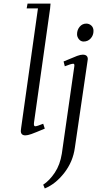

<svg xmlns="http://www.w3.org/2000/svg" viewBox="-20 -749 542 1072"><path d="M96.2 -18.1Q96.2 -21.5 98.1 -35.2L191.9 -702.1H128.9L133.8 -729H262.2L259.8 -702.1L169.9 -64.9Q167 -43.9 176.8 -43.9Q186.5 -43.9 221.2 -58.1L230 -30.8Q176.8 -8.3 155.5 -0.7Q134.3 6.8 122.1 6.8Q96.2 6.8 96.2 -18.1ZM221.2 282.2Q256.8 258.8 286.1 214.8Q315.4 170.9 325.2 108.9L394 -372.1Q396 -383.3 395 -388.2Q394 -393.1 389.2 -393.1Q377.4 -393.1 341.8 -378.9L335 -405.8Q391.1 -429.7 410.4 -436.8Q429.7 -443.8 441.9 -443.8Q470.2 -443.8 470.2 -418.9L467.8 -401.9L397.9 76.2Q387.2 154.3 338.6 216.6Q290 278.8 230 303.2ZM410.2 -558.1Q410.2 -582 424.8 -599.6Q439.5 -617.2 461.9 -617.2Q478 -617.2 490 -606.2Q502 -595.2 502 -576.2Q502 -551.8 486.3 -534.4Q470.7 -517.1 446.8 -517.1Q431.2 -517.1 420.7 -529.8Q410.2 -542.5 410.2 -558.1Z"/></svg>

Font: Dehuti
Style: Italic
Weight: 400
Version: Version 1.2